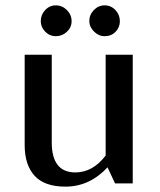

<svg xmlns="http://www.w3.org/2000/svg" viewBox="-20 -684 596 716"><path d="M475 -480V0H409L381 -60Q314 12 224 12Q146 12 109 -28.5Q72 -69 72 -143V-480H173V-153Q173 -41 261 -41Q326 -41 374 -104V-480ZM132 -605Q132 -629 148.5 -646.5Q165 -664 188 -664Q212 -664 229.5 -646.5Q247 -629 247 -605Q247 -582 229.5 -565.5Q212 -549 188 -549Q165 -549 148.5 -566Q132 -583 132 -605ZM313 -605Q313 -629 330 -646.5Q347 -664 370 -664Q394 -664 410.5 -646.5Q427 -629 427 -605Q427 -582 411 -565.5Q395 -549 370 -549Q348 -549 330.5 -566.5Q313 -584 313 -605Z"/></svg>

Font: Arya
Style: Regular
Weight: 400
Designer: Eduardo Rodriguez Tunni, Modular Infotech
Foundry: Eduardo Rodriguez Tunni, Modular Infotech
Version: Version 1.002